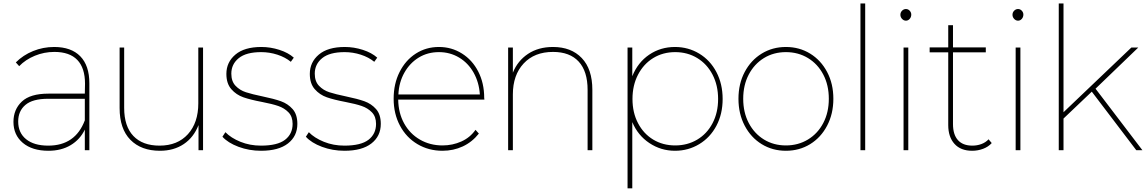

<svg xmlns="http://www.w3.org/2000/svg" viewBox="-20 -844 6443 1079"><path d="M482.2 -375.6V0H456.7V-115.6Q430 -60 377.2 -28.3Q324.4 3.3 252.2 3.3Q161.1 3.3 108.3 -41.1Q55.6 -85.6 55.6 -158.9Q55.6 -228.9 102.8 -273.3Q150 -317.8 252.2 -317.8H456.7L457.8 -373.3Q457.8 -462.2 414.4 -507.2Q371.1 -552.2 285.6 -552.2Q227.8 -552.2 175.6 -530.6Q123.3 -508.9 87.8 -472.2L68.9 -493.3Q110 -534.4 166.1 -557.2Q222.2 -580 284.4 -580Q380 -580 431.1 -527.8Q482.2 -475.6 482.2 -375.6ZM456.7 -167.8V-288.9H250Q163.3 -288.9 122.8 -254.4Q82.2 -220 82.2 -161.1Q82.2 -97.8 126.7 -61.7Q171.1 -25.6 251.1 -25.6Q403.3 -25.6 456.7 -167.8Z M1121.1 0H1095.6V-141.1Q1068.9 -72.2 1012.8 -34.4Q956.7 3.3 878.9 3.3Q773.3 3.3 712.8 -58.3Q652.2 -120 652.2 -236.7V-576.7H677.8V-237.8Q677.8 -134.4 729.4 -80Q781.1 -25.6 876.7 -25.6Q977.8 -25.6 1036.1 -90Q1094.4 -154.4 1094.4 -263.3V-576.7H1121.1Z M1230 -75.6 1246.7 -101.1Q1277.8 -68.9 1331.1 -47.2Q1384.4 -25.6 1446.7 -25.6Q1538.9 -25.6 1581.7 -58.3Q1624.4 -91.1 1624.4 -147.8Q1624.4 -188.9 1601.1 -212.8Q1577.8 -236.7 1543.9 -248.3Q1510 -260 1452.2 -271.1Q1387.8 -283.3 1347.8 -297.2Q1307.8 -311.1 1280 -342.8Q1252.2 -374.4 1252.2 -428.9Q1252.2 -494.4 1302.8 -537.2Q1353.3 -580 1448.9 -580Q1500 -580 1550 -563.9Q1600 -547.8 1631.1 -520L1614.4 -496.7Q1583.3 -522.2 1538.9 -536.7Q1494.4 -551.1 1447.8 -551.1Q1363.3 -551.1 1321.7 -517.2Q1280 -483.3 1280 -430Q1280 -386.7 1303.9 -361.7Q1327.8 -336.7 1362.2 -325.6Q1396.7 -314.4 1455.6 -302.2Q1520 -288.9 1558.9 -275Q1597.8 -261.1 1624.4 -231.1Q1651.1 -201.1 1651.1 -147.8Q1651.1 -78.9 1598.3 -37.8Q1545.6 3.3 1446.7 3.3Q1380 3.3 1320.6 -18.9Q1261.1 -41.1 1230 -75.6Z M1698.9 -75.6 1715.6 -101.1Q1746.7 -68.9 1800 -47.2Q1853.3 -25.6 1915.6 -25.6Q2007.8 -25.6 2050.6 -58.3Q2093.3 -91.1 2093.3 -147.8Q2093.3 -188.9 2070 -212.8Q2046.7 -236.7 2012.8 -248.3Q1978.9 -260 1921.1 -271.1Q1856.7 -283.3 1816.7 -297.2Q1776.7 -311.1 1748.9 -342.8Q1721.1 -374.4 1721.1 -428.9Q1721.1 -494.4 1771.7 -537.2Q1822.2 -580 1917.8 -580Q1968.9 -580 2018.9 -563.9Q2068.9 -547.8 2100 -520L2083.3 -496.7Q2052.2 -522.2 2007.8 -536.7Q1963.3 -551.1 1916.7 -551.1Q1832.2 -551.1 1790.6 -517.2Q1748.9 -483.3 1748.9 -430Q1748.9 -386.7 1772.8 -361.7Q1796.7 -336.7 1831.1 -325.6Q1865.6 -314.4 1924.4 -302.2Q1988.9 -288.9 2027.8 -275Q2066.7 -261.1 2093.3 -231.1Q2120 -201.1 2120 -147.8Q2120 -78.9 2067.2 -37.8Q2014.4 3.3 1915.6 3.3Q1848.9 3.3 1789.4 -18.9Q1730 -41.1 1698.9 -75.6Z M2702.2 -284.4H2217.8Q2218.9 -208.9 2251.1 -150.6Q2283.3 -92.2 2340 -59.4Q2396.7 -26.7 2466.7 -26.7Q2523.3 -26.7 2572.8 -48.9Q2622.2 -71.1 2652.2 -114.4L2671.1 -93.3Q2633.3 -45.6 2580.6 -21.1Q2527.8 3.3 2466.7 3.3Q2388.9 3.3 2326.1 -33.9Q2263.3 -71.1 2227.8 -137.8Q2192.2 -204.4 2192.2 -288.9Q2192.2 -373.3 2225.6 -439.4Q2258.9 -505.6 2316.7 -542.8Q2374.4 -580 2446.7 -580Q2517.8 -580 2576.1 -543.3Q2634.4 -506.7 2667.8 -441.7Q2701.1 -376.7 2701.1 -294.4ZM2218.9 -313.3H2676.7Q2672.2 -381.1 2641.7 -435.6Q2611.1 -490 2560 -520.6Q2508.9 -551.1 2446.7 -551.1Q2383.3 -551.1 2333.3 -520.6Q2283.3 -490 2252.8 -436.1Q2222.2 -382.2 2218.9 -313.3Z M3308.9 -338.9V0H3282.2V-338.9Q3282.2 -443.3 3232.2 -497.8Q3182.2 -552.2 3087.8 -552.2Q2983.3 -552.2 2922.8 -487.2Q2862.2 -422.2 2862.2 -313.3V0H2835.6V-576.7H2862.2V-435.6Q2888.9 -502.2 2947.2 -541.1Q3005.6 -580 3087.8 -580Q3190 -580 3249.4 -517.8Q3308.9 -455.6 3308.9 -338.9Z M4041.1 -287.8Q4041.1 -203.3 4006.1 -137.2Q3971.1 -71.1 3909.4 -33.9Q3847.8 3.3 3773.3 3.3Q3694.4 3.3 3629.4 -40Q3564.4 -83.3 3533.3 -157.8V214.4H3506.7V-576.7H3533.3V-415.6Q3564.4 -493.3 3628.3 -536.7Q3692.2 -580 3773.3 -580Q3847.8 -580 3909.4 -542.8Q3971.1 -505.6 4006.1 -438.9Q4041.1 -372.2 4041.1 -287.8ZM4015.6 -287.8Q4015.6 -364.4 3984.4 -424.4Q3953.3 -484.4 3898.3 -517.8Q3843.3 -551.1 3774.4 -551.1Q3705.6 -551.1 3651.1 -517.8Q3596.7 -484.4 3565.6 -424.4Q3534.4 -364.4 3534.4 -287.8Q3534.4 -211.1 3565.6 -151.7Q3596.7 -92.2 3651.1 -59.4Q3705.6 -26.7 3774.4 -26.7Q3843.3 -26.7 3898.3 -59.4Q3953.3 -92.2 3984.4 -151.7Q4015.6 -211.1 4015.6 -287.8Z M4130 -288.9Q4130 -373.3 4165 -439.4Q4200 -505.6 4260.6 -542.8Q4321.1 -580 4396.7 -580Q4472.2 -580 4532.8 -542.8Q4593.3 -505.6 4628.3 -439.4Q4663.3 -373.3 4663.3 -288.9Q4663.3 -204.4 4628.3 -137.8Q4593.3 -71.1 4532.8 -33.9Q4472.2 3.3 4396.7 3.3Q4321.1 3.3 4260.6 -33.9Q4200 -71.1 4165 -137.8Q4130 -204.4 4130 -288.9ZM4637.8 -288.9Q4637.8 -365.6 4606.7 -425Q4575.6 -484.4 4520.6 -517.8Q4465.6 -551.1 4396.7 -551.1Q4327.8 -551.1 4273.3 -517.8Q4218.9 -484.4 4187.8 -425Q4156.7 -365.6 4156.7 -288.9Q4156.7 -212.2 4187.8 -152.8Q4218.9 -93.3 4273.3 -60Q4327.8 -26.7 4396.7 -26.7Q4465.6 -26.7 4520.6 -60Q4575.6 -93.3 4606.7 -152.8Q4637.8 -212.2 4637.8 -288.9Z M4842.2 -824.4V0H4815.6V-824.4Z M5040 -761.1Q5040 -774.4 5049.4 -783.9Q5058.9 -793.3 5071.1 -793.3Q5083.3 -793.3 5092.2 -783.9Q5101.1 -774.4 5101.1 -762.2Q5101.1 -747.8 5092.2 -737.8Q5083.3 -727.8 5071.1 -727.8Q5058.9 -727.8 5049.4 -737.8Q5040 -747.8 5040 -761.1ZM5084.4 -576.7V0H5057.8V-576.7Z M5443.3 3.3Q5378.9 3.3 5343.9 -35.6Q5308.9 -74.4 5308.9 -141.1V-550H5204.4V-577.8H5308.9V-702.2H5335.6V-577.8H5520V-550H5335.6V-146.7Q5335.6 -87.8 5363.3 -56.7Q5391.1 -25.6 5444.4 -25.6Q5471.1 -25.6 5495 -34.4Q5518.9 -43.3 5535.6 -61.1L5553.3 -40Q5534.4 -18.9 5505 -7.8Q5475.6 3.3 5443.3 3.3Z M5670 -761.1Q5670 -774.4 5679.4 -783.9Q5688.9 -793.3 5701.1 -793.3Q5713.3 -793.3 5722.2 -783.9Q5731.1 -774.4 5731.1 -762.2Q5731.1 -747.8 5722.2 -737.8Q5713.3 -727.8 5701.1 -727.8Q5688.9 -727.8 5679.4 -737.8Q5670 -747.8 5670 -761.1ZM5714.4 -576.7V0H5687.8V-576.7Z M5956.7 -177.8V0H5930V-824.4H5956.7V-213.3L6337.8 -576.7H6376.7L6136.7 -345.6L6400 0H6365.6L6115.6 -328.9Z"/></svg>

Font: Paperlogy 1 Thin
Style: Regular
Weight: 250
Designer: redesigned by Lee Juim, glyphs from Gmarket Sans & Montserrat
Foundry: PT&
Version: Version 1.001